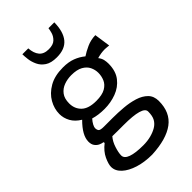

<svg xmlns="http://www.w3.org/2000/svg" viewBox="-283 -795 1123 1123"><g transform="rotate(-45 278.0 -234.0)"><path d="M268.1 241.7Q206.1 241.7 155.8 226.1Q105.5 210.4 76.2 183.3Q46.9 156.2 46.9 122.1Q46.9 100.1 63.7 63.5Q80.6 26.9 119.6 -3.4L118.2 -11.2Q107.9 -12.2 93.5 -18.3Q79.1 -24.4 68.4 -38.3Q57.6 -52.2 57.6 -75.7Q57.6 -127.9 122.6 -192.4Q85.9 -214.4 68.8 -245.4Q51.8 -276.4 51.8 -310.1Q51.8 -353.5 75 -394.3Q98.1 -435.1 144.3 -461.7Q190.4 -488.3 259.3 -488.3Q305.2 -488.3 338.4 -475.6Q371.6 -462.9 398.4 -440.9Q421.4 -456.5 454.8 -471.7Q488.3 -486.8 526.9 -487.8L541.5 -387.7L527.3 -389.2Q521.5 -390.1 515.9 -390.1Q510.3 -390.1 507.3 -390.6Q477.1 -390.6 443.8 -380.9Q457 -363.8 460.4 -347.7Q463.9 -331.5 463.9 -315.9Q463.9 -254.4 434.3 -216.6Q404.8 -178.7 358.2 -161.4Q311.5 -144 259.8 -144Q209 -144 169.4 -156.2Q155.8 -141.1 148.4 -126.7Q141.1 -112.3 141.1 -104.5Q141.1 -90.3 147.5 -82Q153.8 -73.7 184.1 -73.7H255.9Q299.3 -73.7 345.2 -69.8Q391.1 -65.9 430.2 -53.7Q469.2 -41.5 493.4 -17.3Q517.6 6.8 517.6 47.4Q517.6 141.6 454.3 188.7Q391.1 235.8 268.1 241.7ZM258.8 -211.4Q308.6 -211.4 335.7 -227.3Q362.8 -243.2 373.3 -267.8Q383.8 -292.5 383.8 -319.3Q383.8 -344.7 372.6 -368.2Q361.3 -391.6 334.7 -406.7Q308.1 -421.9 261.7 -421.9Q230 -421.9 201.2 -411.4Q172.4 -400.9 154.3 -377.2Q136.2 -353.5 136.2 -313.5Q136.2 -268.6 166 -240Q195.8 -211.4 258.8 -211.4ZM270 166.5Q304.2 166.5 333.3 158.9Q362.3 151.4 384.3 138.2Q406.2 125 418 104Q429.7 83 429.7 46.4Q429.7 1 272.5 1Q249 1 226.1 1Q203.1 1 179.2 0.5Q158.7 23.9 147.5 59.1Q136.2 94.2 136.2 116.7Q136.2 141.6 170.9 154.1Q205.6 166.5 270 166.5ZM276.4 -554.7Q229.5 -554.7 203.1 -572.3Q176.8 -589.8 164.6 -616Q152.3 -642.1 149.2 -668Q146 -693.8 146 -710.4H194.8Q197.3 -668.9 216.6 -645.3Q235.8 -621.6 276.4 -621.6Q313 -621.6 330.8 -638.7Q348.6 -655.8 354.7 -677Q360.8 -698.2 361.8 -710.4H410.2Q409.2 -633.8 376.7 -594.2Q344.2 -554.7 276.4 -554.7Z"/></g></svg>

Font: Shanti
Style: Regular
Weight: 400
Designer: Vernon Adams
Foundry: Vernon Adams
Version: Version 1.100; ttfautohint (v1.8.4)